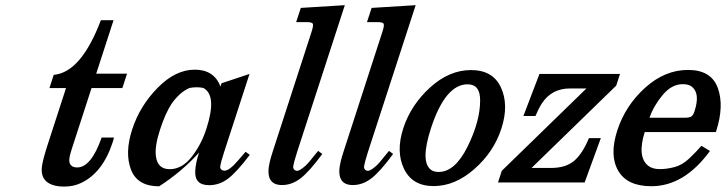

<svg xmlns="http://www.w3.org/2000/svg" viewBox="-20 -688 2738 724"><path d="M409.7 -169.4Q409.2 -165 405.3 -152.8Q367.7 -36.6 285.6 2Q257.3 15.6 221.7 15.6Q186 15.6 165 3.4Q130.9 -15.6 138.7 -64.5Q143.1 -91.3 160.2 -144L229 -356H166.5L182.6 -405.8Q285.6 -414.6 360.4 -611.8H408.2L342.8 -410.2H459L441.4 -356H325.2L252 -130.4Q240.2 -94.2 241.2 -82Q243.2 -56.6 271 -56.6Q323.7 -56.6 363.3 -169.4Z M695.3 -356.4Q659.7 -342.3 627.4 -297.4Q603.5 -261.2 583.3 -198.7Q563 -136.2 567.9 -99.1Q574.2 -49.8 620.4 -50Q666.5 -50.3 702.9 -96.7Q739.3 -143.1 758.3 -202.6Q799.3 -329.1 746.6 -356.4Q735.4 -358.9 721.4 -358.9Q707.5 -358.9 695.3 -356.4ZM768.6 10.3Q712.4 10.3 716.3 -44.9Q717.8 -73.2 730.5 -112.8Q667.5 -42 580.1 14.6Q498 14.6 473.9 -48.6Q449.7 -111.8 478.5 -200.2Q507.3 -288.6 574.5 -356.9Q641.6 -425.3 714.4 -425.3Q787.1 -425.3 811.5 -361.8L815.4 -374L920.9 -409.2L824.2 -111.8Q813 -77.6 810.1 -58.1Q810.1 -53.2 814.5 -48.8Q818.8 -44.4 826.7 -44.4Q844.7 -44.4 876.5 -81.5L906.2 -115.7L921.9 -104Q873 -39.6 840.3 -14.6Q807.6 10.3 768.6 10.3Z M1043.5 9.8Q975.6 9.8 998 -81.1Q1002 -96.7 1008.8 -117.7L1154.8 -567.9Q1162.1 -590.3 1159.9 -597.4Q1157.7 -604.5 1138.7 -604.5H1096.7L1114.3 -658.2L1280.3 -668.5L1100.6 -115.7Q1088.9 -80.1 1085.4 -58.1Q1085.4 -52.7 1089.6 -48.3Q1093.8 -43.9 1100.6 -43.9Q1107.4 -43.9 1121.3 -54.2Q1135.3 -64.5 1149.4 -82L1179.7 -119.1L1195.3 -107.4Q1146.5 -41 1113.5 -15.6Q1080.6 9.8 1043.5 9.8Z M1310.5 9.8Q1242.7 9.8 1265.1 -81.1Q1269 -96.7 1275.9 -117.7L1421.9 -567.9Q1429.2 -590.3 1427 -597.4Q1424.8 -604.5 1405.8 -604.5H1363.8L1381.3 -658.2L1547.4 -668.5L1367.7 -115.7Q1356 -80.1 1352.5 -58.1Q1352.5 -52.7 1356.7 -48.3Q1360.8 -43.9 1367.7 -43.9Q1374.5 -43.9 1388.4 -54.2Q1402.3 -64.5 1416.5 -82L1446.8 -119.1L1462.4 -107.4Q1413.6 -41 1380.6 -15.6Q1347.7 9.8 1310.5 9.8Z M1743.2 -370.1Q1659.2 -370.1 1605 -204.1Q1564 -77.6 1605.5 -47.4Q1616.2 -39.6 1634.3 -39.6Q1695.8 -39.6 1743.2 -135.3Q1790.5 -231 1790.5 -309.1Q1791 -370.1 1743.2 -370.1ZM1869.1 -357.9Q1899.4 -292 1870.8 -203.6Q1842.3 -115.2 1769 -50.8Q1695.8 13.7 1615.2 13.7Q1534.7 13.7 1503.4 -51.5Q1472.2 -116.7 1500.7 -204.3Q1529.3 -292 1601.6 -357.9Q1673.8 -423.8 1756.3 -423.8Q1838.9 -423.8 1869.1 -357.9Z M2184.6 0H1857.9L1872.1 -43.9L2191.4 -354.5H2129.9Q2059.6 -354.5 2022.9 -297.4Q2010.7 -278.3 1999 -250.5H1953.6L2014.2 -409.2H2317.9L2303.7 -365.2L1984.4 -54.7H2058.1Q2112.3 -54.7 2144 -80.8Q2175.8 -106.9 2200.7 -167H2245.6Z M2599.1 -269Q2621.1 -336.9 2587.9 -361.8Q2576.2 -370.6 2554.2 -370.6Q2513.2 -370.6 2479.2 -330.3Q2445.3 -290 2429.2 -244.1H2563Q2579.6 -244.1 2586.9 -248.8Q2594.2 -253.4 2599.1 -269ZM2657.2 -118.7Q2560.1 14.2 2436 14.2Q2345.2 14.2 2311.3 -43.9Q2277.3 -102.1 2307.6 -195.8Q2337.9 -289.6 2412.4 -356.9Q2486.8 -424.3 2574.5 -424.3Q2662.1 -424.3 2686.8 -356.2Q2711.4 -288.1 2680.2 -192.4L2679.2 -189.9H2411.1Q2381.8 -96.2 2424.8 -62.5Q2440.9 -50.3 2467.8 -50.3Q2494.6 -50.3 2523.9 -58.1Q2553.2 -65.9 2579.1 -90.6Q2605 -115.2 2625 -138.2Z"/></svg>

Font: RIT Rachana
Style: Bold Italic
Weight: 700
Designer: Hussain KH
Version: 1.4.7